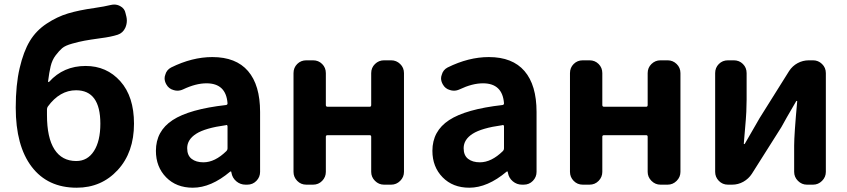

<svg xmlns="http://www.w3.org/2000/svg" viewBox="-20 -831 3813 864"><path d="M195.3 -351.6Q191.4 -345.7 191.4 -338.9V-313.5Q191.4 -210.9 225.1 -158.7Q258.8 -106.4 323.2 -106.4Q374 -106.4 402.8 -151.4Q431.6 -196.3 431.6 -274.4Q431.6 -424.8 322.3 -424.8Q249 -424.8 195.3 -351.6ZM478.5 -808.6Q486.3 -810.5 494.1 -810.5Q507.8 -810.5 520.5 -803.7Q541 -793 544.9 -771.5L548.8 -755.9Q550.8 -747.1 550.8 -738.3Q550.8 -721.7 543.9 -706.1Q533.2 -682.6 509.8 -674.8Q479.5 -665 433.6 -659.2Q383.8 -652.3 360.4 -647.9Q336.9 -643.6 305.2 -634.8Q273.4 -626 259.8 -614.3Q246.1 -602.5 230.5 -582Q214.8 -561.5 208 -533.2Q201.2 -504.9 196.3 -464.8Q196.3 -462.9 197.8 -461.9Q199.2 -460.9 201.2 -462.9Q265.6 -534.2 365.2 -534.2Q460 -534.2 521.5 -465.3Q583 -396.5 583 -274.4Q583 -145.5 509.8 -65.9Q436.5 13.7 325.2 13.7Q194.3 13.7 122.6 -80.6Q50.8 -174.8 50.8 -346.7Q50.8 -449.2 68.4 -524.4Q85.9 -599.6 114.3 -646.5Q142.6 -693.4 189.9 -724.6Q237.3 -755.9 286.1 -770.5Q335 -785.2 404.3 -794.9Q451.2 -801.8 478.5 -808.6Z M847.7 13.7Q773.4 13.7 727.5 -33.2Q681.6 -80.1 681.6 -152.3Q681.6 -241.2 756.8 -290.5Q832 -339.8 997.1 -358.4Q1003.9 -359.4 1003.9 -366.2Q997.1 -456.1 909.2 -456.1Q861.3 -456.1 803.7 -428.7Q791 -422.9 778.3 -422.9Q769.5 -422.9 760.7 -425.8Q739.3 -431.6 728.5 -451.2Q720.7 -464.8 720.7 -478.5Q720.7 -486.3 723.6 -494.1Q729.5 -516.6 750 -527.3Q844.7 -574.2 935.5 -574.2Q1042 -574.2 1096.2 -511.2Q1150.4 -448.2 1150.4 -327.1V-57.6Q1150.4 -34.2 1133.8 -17.1Q1117.2 0 1092.8 0H1085Q1061.5 0 1043.5 -15.1Q1025.4 -30.3 1021.5 -53.7L1020.5 -58.6Q1019.5 -59.6 1018.1 -59.6Q1016.6 -59.6 1015.6 -58.6Q929.7 13.7 847.7 13.7ZM895.5 -100.6Q947.3 -100.6 999 -151.4Q1003.9 -156.2 1003.9 -163.1V-261.7Q1003.9 -268.6 998 -268.6Q997.1 -268.6 996.1 -267.6Q903.3 -254.9 862.8 -229Q822.3 -203.1 822.3 -164.1Q822.3 -131.8 842.3 -116.2Q862.3 -100.6 895.5 -100.6Z M1358.4 0Q1334 0 1317.4 -17.1Q1300.8 -34.2 1300.8 -57.6V-502Q1300.8 -526.4 1317.4 -543Q1334 -559.6 1358.4 -559.6H1388.7Q1413.1 -559.6 1429.7 -543Q1446.3 -526.4 1446.3 -502V-358.4Q1446.3 -350.6 1454.1 -350.6H1643.6Q1650.4 -350.6 1650.4 -358.4V-502Q1650.4 -526.4 1667.5 -543Q1684.6 -559.6 1708 -559.6H1740.2Q1763.7 -559.6 1780.8 -543Q1797.9 -526.4 1797.9 -502V-57.6Q1797.9 -34.2 1780.8 -17.1Q1763.7 0 1740.2 0H1708Q1684.6 0 1667.5 -17.1Q1650.4 -34.2 1650.4 -57.6V-215.8Q1650.4 -222.7 1643.6 -222.7H1454.1Q1446.3 -222.7 1446.3 -215.8V-57.6Q1446.3 -34.2 1429.7 -17.1Q1413.1 0 1388.7 0Z M2091.8 13.7Q2017.6 13.7 1971.7 -33.2Q1925.8 -80.1 1925.8 -152.3Q1925.8 -241.2 2001 -290.5Q2076.2 -339.8 2241.2 -358.4Q2248 -359.4 2248 -366.2Q2241.2 -456.1 2153.3 -456.1Q2105.5 -456.1 2047.9 -428.7Q2035.2 -422.9 2022.5 -422.9Q2013.7 -422.9 2004.9 -425.8Q1983.4 -431.6 1972.7 -451.2Q1964.8 -464.8 1964.8 -478.5Q1964.8 -486.3 1967.8 -494.1Q1973.6 -516.6 1994.1 -527.3Q2088.9 -574.2 2179.7 -574.2Q2286.1 -574.2 2340.3 -511.2Q2394.5 -448.2 2394.5 -327.1V-57.6Q2394.5 -34.2 2377.9 -17.1Q2361.3 0 2336.9 0H2329.1Q2305.7 0 2287.6 -15.1Q2269.5 -30.3 2265.6 -53.7L2264.6 -58.6Q2263.7 -59.6 2262.2 -59.6Q2260.7 -59.6 2259.8 -58.6Q2173.8 13.7 2091.8 13.7ZM2139.6 -100.6Q2191.4 -100.6 2243.2 -151.4Q2248 -156.2 2248 -163.1V-261.7Q2248 -268.6 2242.2 -268.6Q2241.2 -268.6 2240.2 -267.6Q2147.5 -254.9 2106.9 -229Q2066.4 -203.1 2066.4 -164.1Q2066.4 -131.8 2086.4 -116.2Q2106.4 -100.6 2139.6 -100.6Z M2602.5 0Q2578.1 0 2561.5 -17.1Q2544.9 -34.2 2544.9 -57.6V-502Q2544.9 -526.4 2561.5 -543Q2578.1 -559.6 2602.5 -559.6H2632.8Q2657.2 -559.6 2673.8 -543Q2690.4 -526.4 2690.4 -502V-358.4Q2690.4 -350.6 2698.2 -350.6H2887.7Q2894.5 -350.6 2894.5 -358.4V-502Q2894.5 -526.4 2911.6 -543Q2928.7 -559.6 2952.1 -559.6H2984.4Q3007.8 -559.6 3024.9 -543Q3042 -526.4 3042 -502V-57.6Q3042 -34.2 3024.9 -17.1Q3007.8 0 2984.4 0H2952.1Q2928.7 0 2911.6 -17.1Q2894.5 -34.2 2894.5 -57.6V-215.8Q2894.5 -222.7 2887.7 -222.7H2698.2Q2690.4 -222.7 2690.4 -215.8V-57.6Q2690.4 -34.2 2673.8 -17.1Q2657.2 0 2632.8 0Z M3255.9 0Q3231.4 0 3214.8 -17.1Q3198.2 -34.2 3198.2 -57.6V-502Q3198.2 -526.4 3214.8 -543Q3231.4 -559.6 3255.9 -559.6H3282.2Q3306.6 -559.6 3323.2 -543Q3339.8 -526.4 3339.8 -502V-382.8Q3339.8 -358.4 3338.4 -327.6Q3336.9 -296.9 3332.5 -249Q3328.1 -201.2 3327.1 -184.6Q3327.1 -182.6 3329.1 -182.6Q3331.1 -182.6 3332 -184.6Q3393.6 -291 3398.4 -299.8L3531.2 -511.7Q3545.9 -534.2 3569.3 -546.9Q3592.8 -559.6 3620.1 -559.6H3638.7Q3662.1 -559.6 3679.2 -543Q3696.3 -526.4 3696.3 -502V-57.6Q3696.3 -34.2 3679.2 -17.1Q3662.1 0 3638.7 0H3611.3Q3587.9 0 3570.8 -17.1Q3553.7 -34.2 3553.7 -57.6V-175.8Q3553.7 -225.6 3567.4 -375Q3567.4 -377 3565.4 -377Q3563.5 -377 3562.5 -375Q3512.7 -290 3496.1 -258.8L3363.3 -48.8Q3348.6 -26.4 3325.2 -13.2Q3301.8 0 3274.4 0Z"/></svg>

Font: Gen Jyuu Gothic Bold
Style: Bold
Weight: 700
Designer: [Source Han Sans]
Ryoko NISHIZUKA  (kana & ideographs); Paul D. Hunt (Latin, Greek & Cyrillic); Wenlong ZHANG  (bopomofo
Version: Version 1.002.20150607